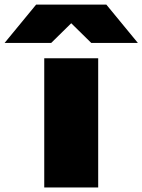

<svg xmlns="http://www.w3.org/2000/svg" viewBox="-144 -821 624 841"><path d="M49.8 -565.9H286.1V0H49.8ZM14.2 -800.8H321.8L460 -632.8H255.9L168 -719.2L80.1 -632.8H-124Z"/></svg>

Font: Mattone
Style: Bold
Weight: 700
Width: 6
Designer: Nunzio Mazzaferro
Foundry: Collletttivo
Version: Version 2.000;Glyphs 3.2 (3217)